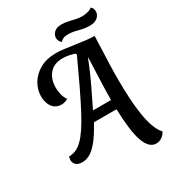

<svg xmlns="http://www.w3.org/2000/svg" viewBox="-229 -973 1162 1269"><g transform="rotate(-30 352.0 -338.0)"><path d="M588.2 160Q561 160 540.3 140.4Q519.7 120.8 505.1 80.7Q490.5 40.5 482.7 -21.6Q474.8 -83.7 472.3 -168H299.8Q255.7 -86.8 220.8 -45.9Q185.8 -5 157.6 8.8Q129.3 22.7 104.8 22.7Q70 22.7 54.8 7Q39.7 -8.7 39.8 -29.7Q40 -37.7 41.6 -43.3Q43.2 -49 44.8 -54.3Q73.3 -54.7 98.8 -65.8Q124.2 -76.8 149.2 -101.8Q174.3 -126.7 202 -168.2Q229.7 -209.8 262.3 -271.8Q295 -333.7 335.3 -418Q375.7 -502.3 426.2 -612.2L421.2 -622Q406.7 -627 382 -632.6Q357.3 -638.2 331.7 -638.2Q265.5 -638.2 230.8 -598Q196 -557.8 195.3 -493.3Q195.2 -466 201.5 -440.4Q207.8 -414.8 223.7 -390.3Q213.3 -383.8 200.2 -380Q187 -376.2 174.2 -376.2Q144.2 -376.2 123.5 -391.8Q102.8 -407.3 92.7 -433.8Q82.5 -460.2 82.8 -493.2Q83.3 -541.2 109.2 -586.1Q135.2 -631 186.2 -660.4Q237.3 -689.8 311.8 -689.8Q336.2 -689.8 371.8 -685.3Q407.3 -680.8 447.2 -674.9Q487 -669 524.1 -664.5Q561.2 -660 589.3 -660Q588.7 -622.8 586.1 -568.8Q583.5 -514.8 581.4 -451.2Q579.3 -387.7 579.7 -320.7Q580 -253.5 583.7 -187.9Q587.3 -122.3 596.3 -64.1Q605.3 -5.8 621.2 39Q637.2 83.8 661.8 110.3Q656.5 123.3 645.3 134.7Q634.2 146 619.8 153Q605.5 160 588.2 160ZM333.8 -239H471.3Q471.3 -269.2 472.6 -319.9Q473.8 -370.7 476.6 -432.5Q479.3 -494.3 481.5 -556.3H478.8Q440 -456.8 400.5 -376.6Q361 -296.3 333.8 -239ZM596.8 -734.3Q565.3 -734.3 540.6 -740.1Q515.8 -745.8 492.2 -751.6Q468.7 -757.3 440.7 -757.3Q418.2 -757.3 403.8 -750.6Q389.3 -743.8 381.5 -733.7Q368.5 -745.5 364.8 -756.3Q361 -767.2 361 -775.2Q361 -798.8 379.8 -817.2Q398.7 -835.7 435 -835.7Q461.7 -835.7 485.9 -830.3Q510.2 -825 534.8 -819.2Q559.5 -813.3 584.3 -813.3Q607 -813.3 629.2 -819.7Q651.5 -826 659.5 -835.8Q669.3 -828.3 673.5 -818.6Q677.7 -808.8 677.7 -798Q677.7 -770.7 656.4 -752.5Q635.2 -734.3 596.8 -734.3Z"/></g></svg>

Font: Sansita Swashed Light
Style: Regular
Weight: 300
Designer: Pablo Cosgaya
Foundry: Omnibus-Type
Version: Version 1.003